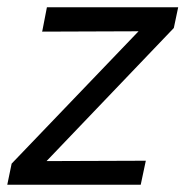

<svg xmlns="http://www.w3.org/2000/svg" viewBox="-34 -508 510 528"><path d="M-14 0 -2 -58 347 -422 82 -421 95 -488H456L444 -431L94 -65L367 -66L353 0Z"/></svg>

Font: Red Hat Text VF
Style: Italic
Weight: 400
Italic angle: -12°
Designer: Pentagram, MCKL
Foundry: Pentagram, MCKL
Version: Version 1.023